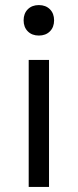

<svg xmlns="http://www.w3.org/2000/svg" viewBox="-20 -736 306 756"><path d="M176.5 -612.5Q160 -596 133 -596Q106 -596 89.5 -612.5Q73 -629 73 -656Q73 -683 89.5 -699.5Q106 -716 133 -716Q160 -716 176.5 -699.5Q193 -683 193 -656Q193 -629 176.5 -612.5ZM173 -500V0H93V-500Z"/></svg>

Font: Elaine Sans
Style: Regular
Weight: 400
Designer: Wei Huang
Foundry: Wei Huang
Version: Version 2.001;December 24, 2019;FontCreator 12.0.0.2547 64-b